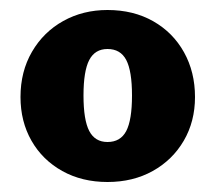

<svg xmlns="http://www.w3.org/2000/svg" viewBox="-20 -772 431 384"><path d="M370 -578Q370 -529 347.5 -490.5Q325 -452 285.5 -430Q246 -408 195 -408Q144 -408 104.5 -430Q65 -452 43 -490.5Q21 -529 21 -578Q21 -629 44 -668.5Q67 -708 106.5 -730Q146 -752 195 -752Q247 -752 286.5 -729.5Q326 -707 348 -667.5Q370 -628 370 -578ZM147 -581Q147 -532 158.5 -510Q170 -488 195 -488Q221 -488 232.5 -510Q244 -532 244 -581Q244 -630 232.5 -652Q221 -674 195 -674Q170 -674 158.5 -652Q147 -630 147 -581Z"/></svg>

Font: Libre Franklin Black
Style: Regular
Weight: 900
Designer: Pablo Impallari, Rodrigo Fuenzalida
Foundry: Impallari Type
Version: Version 1.002; ttfautohint (v1.5)